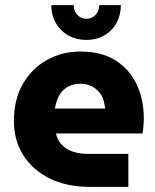

<svg xmlns="http://www.w3.org/2000/svg" viewBox="-20 -725 603 745"><path d="M326 0Q239 0 173 -32.5Q107 -65 70.5 -122.5Q34 -180 34 -256Q34 -340 69 -400Q104 -460 162.5 -492.5Q221 -525 292 -525Q373 -525 427.5 -491Q482 -457 510 -398.5Q538 -340 538 -265Q538 -252 536.5 -234.5Q535 -217 533 -207H197Q203 -181 220 -163Q237 -145 263 -136.5Q289 -128 321 -128H478V0ZM193 -304H388Q386 -320 382 -335Q378 -350 369.5 -361.5Q361 -373 350 -381.5Q339 -390 324.5 -395Q310 -400 292 -400Q269 -400 251 -392Q233 -384 221 -370.5Q209 -357 202.5 -339.5Q196 -322 193 -304ZM315 -570Q276 -570 245 -587.5Q214 -605 196.5 -636Q179 -667 179 -705H266Q266 -683 280 -667.5Q294 -652 315 -652Q337 -652 351 -667.5Q365 -683 365 -705H449Q449 -667 432 -636Q415 -605 384.5 -587.5Q354 -570 315 -570Z"/></svg>

Font: MuseoModerno Thin
Style: Bold
Weight: 700
Version: Version 1.003